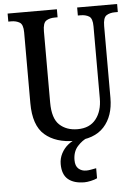

<svg xmlns="http://www.w3.org/2000/svg" viewBox="-62 -761 744 1048"><g transform="rotate(-5 310.0 -237.0)"><path d="M324 10Q221 10 161 -42Q101 -94 101 -216V-604Q101 -647 82 -658.5Q63 -670 36 -670H20V-714H290V-670H275Q246 -670 227.5 -658Q209 -646 209 -600V-210Q209 -123 247 -87.5Q285 -52 346 -52Q412 -52 446.5 -95.5Q481 -139 481 -209V-604Q481 -647 462.5 -658.5Q444 -670 416 -670H401V-714H620V-670H604Q576 -670 557.5 -658Q539 -646 539 -600V-207Q539 -107 485.5 -48.5Q432 10 324 10ZM358 240Q300 240 268.5 213.5Q237 187 237 130Q237 99 251 72Q265 45 288.5 26Q312 7 338 0H394Q367 10 340.5 39Q314 68 314 115Q314 147 331 162Q348 177 373 177Q385 177 398.5 174.5Q412 172 428 169V224Q414 231 393 235.5Q372 240 358 240Z"/></g></svg>

Font: Noto Serif Armenian Condensed Medium
Style: Regular
Weight: 500
Width: 3
Designer: Monotype Design Team
Foundry: Monotype Imaging Inc.
Version: Version 2.008; ttfautohint (v1.8.4.7-5d5b)